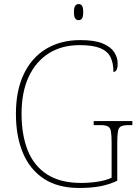

<svg xmlns="http://www.w3.org/2000/svg" viewBox="-20 -923 684 953"><path d="M373 10Q267 10 197.5 -36Q128 -82 93.5 -164.5Q59 -247 59 -358Q59 -473 98 -555Q137 -637 209 -680.5Q281 -724 379 -724Q449 -724 489 -707.5Q529 -691 546.5 -664.5Q564 -638 564 -608Q564 -586 558.5 -576Q553 -566 543 -566Q543 -610 528.5 -639.5Q514 -669 477.5 -684Q441 -699 375 -699Q287 -699 222.5 -658.5Q158 -618 122.5 -542Q87 -466 87 -358Q87 -254 117.5 -177Q148 -100 213.5 -57.5Q279 -15 383 -15Q425 -15 466.5 -21.5Q508 -28 534 -41V-214Q534 -253 530.5 -271.5Q527 -290 515 -296Q503 -302 478 -302H445V-322H637V-302H618Q593 -302 581 -296Q569 -290 565.5 -271.5Q562 -253 562 -214V-26Q522 -7 477.5 1.5Q433 10 373 10ZM370 -823Q360 -823 353.5 -831Q347 -839 347 -863Q347 -886 353.5 -894.5Q360 -903 370 -903Q381 -903 387 -894.5Q393 -886 393 -863Q393 -839 387 -831Q381 -823 370 -823Z"/></svg>

Font: Noto Serif Bengali Thin
Style: Regular
Weight: 250
Version: Version 2.003